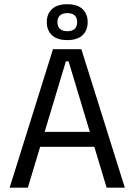

<svg xmlns="http://www.w3.org/2000/svg" viewBox="-20 -866 620 886"><path d="M24.5 0 224.5 -639H355.5L556 0H472L296.5 -583H284L108.5 0ZM144.5 -188.5V-257.5H435.5V-188.5ZM196 -763V-764.5Q196 -802 220 -824.2Q244 -846.5 290.5 -846.5Q337 -846.5 360.8 -824.2Q384.5 -802 384.5 -764.5V-763Q384.5 -726 360.8 -703.5Q337 -681 290.5 -681Q244 -681 220 -703.5Q196 -726 196 -763ZM245 -763Q245 -743.5 256.8 -732.8Q268.5 -722 290.5 -722Q313 -722 324.5 -732.8Q336 -743.5 336 -763V-764.5Q336 -784 324.5 -794.8Q313 -805.5 290.5 -805.5Q268.5 -805.5 256.8 -794.8Q245 -784 245 -764.5Z"/></svg>

Font: Anek Latin
Style: Regular
Weight: 400
Designer: Yesha Goshar
Foundry: Ek Type
Version: Version 1.003